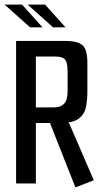

<svg xmlns="http://www.w3.org/2000/svg" viewBox="-25 -798 441 835"><path d="M45 -620H258Q301 -620 321.5 -609.5Q342 -599 348.5 -577.5Q355 -556 355 -524V-401Q355 -365 349 -333.5Q343 -302 318 -282.5Q293 -263 236 -263H131V0H45ZM303 17 190 -269 249 -272 273 -265 277 -259 383 -14ZM209 -331Q239 -331 254 -347Q269 -363 269 -402V-486Q269 -526 258 -539Q247 -552 217 -552H131V-331ZM106 -679 -5 -778H71L160 -679ZM206 -679 95 -778H171L260 -679Z"/></svg>

Font: Smooch Sans Thin SemiBold
Style: Regular
Weight: 600
Version: Version 1.010